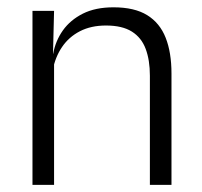

<svg xmlns="http://www.w3.org/2000/svg" viewBox="-20 -518 565 538"><path d="M400 0V-306Q400 -349.5 388.2 -381Q376.5 -412.5 349.5 -429.5Q322.5 -446.5 277 -446.5Q235 -446.5 204 -430.5Q173 -414.5 154 -386.5Q135 -358.5 128 -322.5L115.5 -367.5H129Q135.5 -403.5 156.2 -432.8Q177 -462 212.2 -479.8Q247.5 -497.5 298 -497.5Q357 -497.5 392.5 -475.5Q428 -453.5 444.2 -412.2Q460.5 -371 460.5 -312V0ZM71 0V-487.5H131.5L128.5 -367L131.5 -364V0Z"/></svg>

Font: Anek Odia Light
Style: Regular
Weight: 300
Designer: Yesha Goshar & Mahesh Sahu (Odia), Yesha Goshar (Latin)
Foundry: Ek Type
Version: Version 1.003